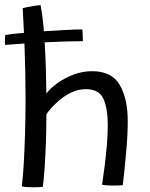

<svg xmlns="http://www.w3.org/2000/svg" viewBox="-23 -742 605 774"><path d="M149.5 11.5Q133.5 13 107.5 13Q95 13 82.8 12Q70.5 11 65 9.5Q69.5 -27.5 72.8 -83.2Q76 -139 78 -207Q80 -275 80 -348Q80 -403 78.8 -458.8Q77.5 -514.5 75.5 -566.5Q31.5 -564 -2.5 -561Q-3.5 -570.5 -3.2 -582Q-3 -593.5 -1.5 -601Q8.5 -603 28.2 -605.2Q48 -607.5 73.5 -609.5Q72.5 -636 71 -661Q69.5 -686 68.5 -709Q73 -710.5 87.5 -713.5Q102 -716.5 117.5 -718.8Q133 -721 140.5 -721.5Q144.5 -701 148 -674.2Q151.5 -647.5 154 -616Q199 -619 241.5 -621.2Q284 -623.5 309 -623.5Q309.5 -618.5 310.2 -604.8Q311 -591 311 -576Q281.5 -576 241 -574.8Q200.5 -573.5 157 -571.5Q160 -523 161.8 -470.2Q163.5 -417.5 164 -365Q181 -387.5 210 -408Q239 -428.5 274.8 -441.8Q310.5 -455 348.5 -455Q428 -455 460 -399.2Q492 -343.5 492 -253Q492 -197.5 485.5 -126.8Q479 -56 472 4.5Q453.5 6 430.5 6Q418.5 6 407.5 5.2Q396.5 4.5 388.5 3Q393.5 -30 398.8 -71.8Q404 -113.5 407.8 -157Q411.5 -200.5 411.5 -238Q411.5 -302.5 394.5 -342.5Q377.5 -382.5 323 -382.5Q292 -382.5 264.8 -369.2Q237.5 -356 215.8 -337.5Q194 -319 180.5 -302.8Q167 -286.5 164 -281Q164 -224.5 162 -165.8Q160 -107 156.5 -59.2Q153 -11.5 149.5 11.5Z"/></svg>

Font: Grandstander Light
Style: Regular
Weight: 300
Designer: Tyler Finck
Foundry: Etcetera Type Co
Version: Version 1.200; ttfautohint (v1.8.3)